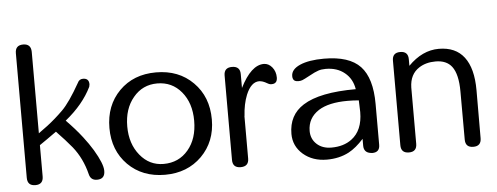

<svg xmlns="http://www.w3.org/2000/svg" viewBox="-48 -825 2468 953"><g transform="rotate(-5 1186.0 -348.0)"><path d="M439.9 -40Q439.9 0 400.4 0Q369.1 0 361.8 -30.8Q341.8 -111.3 294.4 -170.4Q263.2 -208.5 217.8 -255.4Q192.4 -236.8 170.4 -221.7Q143.6 -202.6 132.8 -195.8V-40Q132.8 0 93.3 0Q53.7 0 53.7 -40V-660.6Q53.7 -700.7 93.3 -700.7Q132.3 -700.7 132.8 -660.6V-254.9Q152.8 -268.6 178.2 -288.1Q217.8 -318.4 256.8 -356.9Q294.9 -394.5 347.7 -487.8Q355.5 -505.4 374.5 -505.4Q404.3 -505.4 404.3 -475.1L401.9 -462.9Q360.4 -377.9 271 -305.7Q315.9 -260.3 350.6 -215.3Q377 -181.2 397.5 -147.5Q439.9 -76.2 439.9 -42Z M859.4 -105Q906.2 -160.2 906.2 -250Q906.2 -338.4 859.4 -394.5Q813 -450.2 739.3 -450.2Q666 -450.2 619.6 -394Q572.8 -338.4 572.8 -250Q572.8 -163.6 619.6 -106.4Q666 -49.3 736.8 -49.3Q812.5 -49.3 859.4 -105ZM922.4 -433.6Q994.1 -361.8 994.1 -248.5Q994.1 -138.2 922.4 -66.4Q850.6 4.9 739.3 4.9Q626.5 4.9 555.2 -66.4Q483.9 -138.2 483.9 -250Q483.9 -362.3 554.7 -434.1Q625.5 -505.4 737.8 -505.4Q851.1 -505.4 922.4 -433.6Z M1315.9 -479.5Q1333.5 -458 1333.5 -428.2Q1333.5 -414.6 1328.1 -406.7Q1320.8 -397 1305.7 -397L1297.9 -397.5Q1293.5 -397.9 1283.2 -403.8Q1273.4 -409.7 1262.7 -413.6Q1251.5 -417 1244.6 -417Q1204.1 -417 1178.7 -355.5Q1160.6 -310.5 1157.2 -251.5L1156.7 -250.5V-39.6Q1156.7 0 1116.2 0Q1076.2 0 1076.2 -39.6V-460Q1076.2 -499.5 1116.2 -499.5Q1156.7 -499.5 1156.7 -460V-391.1Q1211.4 -500.5 1274.9 -500.5Q1298.3 -500.5 1315.9 -479.5Z M1674.3 -87.4Q1731 -129.4 1731 -221.2L1729 -279.3Q1699.2 -281.7 1672.9 -281.7Q1579.1 -281.7 1528.3 -249.5Q1472.7 -213.4 1472.7 -148.9Q1472.7 -108.9 1501 -83Q1528.8 -57.6 1573.7 -57.6Q1634.3 -57.6 1674.3 -87.4ZM1755.4 -441.9Q1810.5 -383.3 1810.5 -253.9V-50.8Q1810.5 -13.2 1772.9 -13.2L1764.6 -14.2Q1731.4 -19 1731 -52.7V-87.4Q1693.4 -45.4 1656.2 -25.4Q1607.9 0 1545.9 0Q1475.6 0 1428.2 -40.5Q1381.3 -81.5 1381.3 -142.1Q1381.3 -236.3 1455.6 -283.2Q1538.1 -335.9 1718.8 -335.9Q1710.4 -388.2 1672.9 -418.5Q1635.7 -449.2 1578.6 -449.2Q1556.6 -449.2 1541.5 -443.8Q1525.9 -439 1494.1 -421.4Q1467.8 -407.2 1459 -403.8Q1450.2 -400.4 1439.5 -400.4Q1427.2 -400.4 1421.4 -403.8Q1410.2 -410.2 1410.2 -427.7Q1410.2 -461.4 1454.6 -481Q1499 -500.5 1574.7 -500.5Q1700.2 -500.5 1755.4 -441.9Z M2272.5 -443.8Q2315.4 -387.7 2315.4 -278.8L2314.9 -39.6Q2314.9 0 2275.4 0Q2235.8 0 2235.8 -39.6L2235.4 -278.8Q2235.4 -365.2 2206.1 -403.8Q2179.7 -438.5 2125 -438.5Q2077.1 -438.5 2043 -416.5Q1995.6 -386.2 1994.1 -320.3V-39.6Q1994.1 0 1954.6 0Q1915 0 1915 -39.6V-460.9Q1915 -500.5 1954.6 -500.5Q1994.1 -500.5 1994.1 -460.9V-428.2Q2064 -499.5 2146.5 -499.5Q2230 -499.5 2272.5 -443.8Z"/></g></svg>

Font: inglobal
Style: Regular
Weight: 400
Designer: Andrey Kochetov, Denis Davydov, Evgeny Yurtaev
Foundry: inglobal
Version: Version 1.00 September 25, 2014, initial release